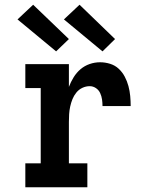

<svg xmlns="http://www.w3.org/2000/svg" viewBox="-20 -791 640 811"><path d="M87 0V-101H152V-419H87V-520H271V-424Q279 -445 291 -464.5Q303 -484 320 -498.5Q337 -513 358.5 -520.5Q380 -528 403 -528Q424 -528 445 -521.5Q466 -515 481.5 -500.5Q497 -486 507 -467Q517 -448 522.5 -427.5Q528 -407 530 -385.5Q532 -364 532 -343H413Q413 -357 411 -371Q409 -385 403 -398Q397 -411 385 -419Q373 -427 359 -427Q343 -427 328 -420Q313 -413 302.5 -400Q292 -387 286 -372Q280 -357 276.5 -341Q273 -325 272 -308.5Q271 -292 271 -276V-101H349V0ZM413 -574 250 -709 316 -771 466 -626ZM217 -574 54 -709 120 -771 271 -626Z"/></svg>

Font: Iosevka Etoile
Style: Bold
Weight: 700
Designer: Belleve Invis
Foundry: Belleve Invis
Version: Version 28.1.0; ttfautohint (v1.8.4)